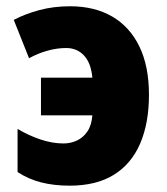

<svg xmlns="http://www.w3.org/2000/svg" viewBox="-20 -583 533 613"><path d="M202.1 9.8Q152.8 9.8 112.1 -0.5Q71.3 -10.7 36.1 -33.7V-171.4Q72.3 -149.9 109.9 -137.5Q147.5 -125 182.6 -125Q205.6 -125 225.6 -134.3Q245.6 -143.6 259 -163.3Q272.5 -183.1 274.9 -214.8H110.8V-335H274.9Q270.5 -382.3 248 -406Q225.6 -429.7 191.4 -429.7Q161.6 -429.7 130.6 -420.9Q99.6 -412.1 72.8 -397L23.9 -519.5Q60.1 -538.6 105.7 -550.8Q151.4 -563 203.6 -563Q281.7 -563 338.1 -530.3Q394.5 -497.6 425 -434.6Q455.6 -371.6 455.6 -280.3Q455.6 -190.4 427.7 -125.2Q399.9 -60.1 343.8 -25.1Q287.6 9.8 202.1 9.8Z"/></svg>

Font: Open Sans SemiCondensed ExtraBold
Style: Regular
Weight: 800
Width: 4
Designer: Monotype Design Team
Foundry: Monotype Imaging Inc.
Version: Version 3.000